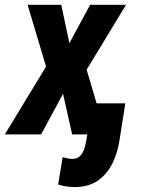

<svg xmlns="http://www.w3.org/2000/svg" viewBox="-53 -548 583 783"><path d="M196.8 -528.3 230 -372.1 314.5 -528.3H460.9L300.3 -263.7L378.4 0H241.2L204.1 -165.5L114.7 0H-33.2L134.8 -276.4L59.6 -528.3ZM323.7 -126.5H458L435.5 16.6Q428.7 69.3 407.2 114.7Q385.7 160.2 347.2 187.7Q308.6 215.3 249.5 214.8Q232.9 214.8 216.8 212.2Q200.7 209.5 184.1 204.6L202.6 92.8Q212.4 95.7 222.7 97.9Q232.9 100.1 243.7 100.1Q264.2 99.6 275.9 85.7Q287.6 71.8 292.7 52.5Q297.9 33.2 300.3 17.1Z"/></svg>

Font: Roboto Condensed
Style: Bold Italic
Weight: 700
Italic angle: -12°
Designer: Christian Robertson
Foundry: Google
Version: Version 3.0